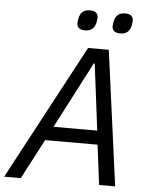

<svg xmlns="http://www.w3.org/2000/svg" viewBox="-86 -940 769 989"><g transform="rotate(5 298.0 -446.0)"><path d="M322 -787Q280 -787 280 -822Q280 -827 283 -845Q292 -892 339 -892Q381 -892 381 -857Q381 -852 378 -834Q369 -787 322 -787ZM504 -787Q462 -787 462 -822Q462 -827 465 -845Q474 -892 521 -892Q563 -892 563 -857Q563 -852 560 -834Q551 -787 504 -787ZM547 0H464L438 -206H167L59 0H-27L346 -698H453ZM430 -278 387 -621H382L204 -278Z"/></g></svg>

Font: Aneliza
Style: Italic
Weight: 400
Italic angle: -11.31°
Designer: Mike Abbink, Paul van der Laan, Pieter van Rosmalen
Foundry: Bold Monday
Version: Version 3.0